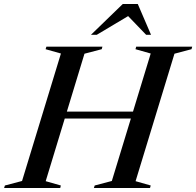

<svg xmlns="http://www.w3.org/2000/svg" viewBox="-58 -938 978 958"><path d="M197.5 -346.5 208.5 -381H672.5L661 -346.5ZM246 -671 169.5 -692.5 173.5 -705H453L449.5 -692.5L363.5 -670L170 -34L245.5 -12.5L242.5 0H-37.5L-33.5 -12.5L52 -35ZM694 -671 618 -692.5 621.5 -705H901L897.5 -692.5L812.5 -670L618.5 -34L694 -12.5L690.5 0H410.5L414.5 -12.5L500 -35ZM396 -764.5 554.5 -918H629.5L695.5 -764.5H671L568 -871.5H604.5L425 -764.5Z"/></svg>

Font: Newsreader 60pt Medium
Style: Italic
Weight: 500
Italic angle: -17°
Designer: Hugues Gentile
Foundry: Production Type
Version: Version 1.003